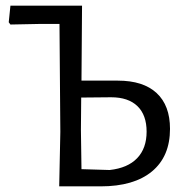

<svg xmlns="http://www.w3.org/2000/svg" viewBox="-20 -661 657 681"><path d="M583 -204Q583 -106 519 -53Q455 0 337 0H190L194 -193L191 -576H116L17 -574L11 -582L17 -641H271L269 -375H398Q488 -375 535.5 -331Q583 -287 583 -204ZM500 -194Q500 -253 467.5 -284.5Q435 -316 374 -316L268 -315L267 -200L269 -61L369 -58Q433 -65 466.5 -100Q500 -135 500 -194Z"/></svg>

Font: Alegreya Sans
Style: Regular
Weight: 400
Designer: Juan Pablo del Peral
Foundry: Huerta Tipografica
Version: Version 2.008; ttfautohint (v1.6)